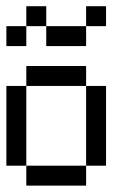

<svg xmlns="http://www.w3.org/2000/svg" viewBox="-20 -582 415 602"><path d="M0 -437.5V-500H62.5V-437.5ZM62.5 -500V-562.5H125V-500ZM125 -437.5V-500H187.5V-437.5ZM187.5 -437.5V-500H250V-437.5ZM250 -500V-562.5H312.5V-500ZM62.5 -312.5V-375H125V-312.5ZM125 -312.5V-375H187.5V-312.5ZM187.5 -312.5V-375H250V-312.5ZM250 -250V-312.5H312.5V-250ZM250 -187.5V-250H312.5V-187.5ZM250 -125V-187.5H312.5V-125ZM250 -62.5V-125H312.5V-62.5ZM187.5 0V-62.5H250V0ZM125 0V-62.5H187.5V0ZM62.5 0V-62.5H125V0ZM0 -62.5V-125H62.5V-62.5ZM0 -125V-187.5H62.5V-125ZM0 -187.5V-250H62.5V-187.5ZM0 -250V-312.5H62.5V-250Z"/></svg>

Font: AprilSans
Style: Regular
Weight: 400
Designer: typesprite
Version: Version 1.001;PS 001.001;hotconv 1.0.88;makeotf.lib2.5.64775